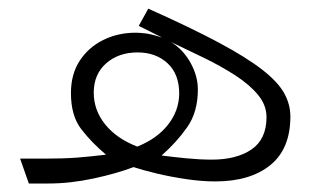

<svg xmlns="http://www.w3.org/2000/svg" viewBox="-20 -432 766 452"><path d="M27.3 -58.6H88.4Q129.4 -58.6 161.6 -61Q193.8 -63.5 229.5 -67.9Q195.3 -96.7 171.1 -128.2Q147 -159.7 147 -212.9Q147 -257.3 167.7 -289.1Q188.5 -320.8 223.1 -337.9Q257.8 -355 299.3 -355Q309.1 -355 323 -353.3Q336.9 -351.6 362.3 -343.3L306.6 -371.1L329.1 -411.6Q429.7 -366.7 494.9 -331.8Q560.1 -296.9 596.9 -268.3Q633.8 -239.7 648.7 -213.1Q663.6 -186.5 663.6 -157.7Q663.6 -81.5 616.2 -43.2Q568.8 -4.9 486.8 -4.9Q454.6 -4.9 418.5 -10.3Q382.3 -15.6 349.6 -23.4Q316.9 -31.2 294.4 -38.6Q254.4 -23.4 199.7 -11.7Q145 0 94.2 0H47.9ZM382.8 -333Q411.6 -314.9 428.7 -283.9Q445.8 -252.9 445.8 -221.2Q445.8 -168 420.4 -132.1Q395 -96.2 360.4 -65.9Q386.7 -62.5 418.9 -59.3Q451.2 -56.2 478.5 -56.2Q537.1 -56.2 572.3 -80.3Q607.4 -104.5 607.4 -156.2Q607.4 -184.6 587.4 -208.7Q567.4 -232.9 534.2 -254.4Q501 -275.9 461.4 -295.2Q421.9 -314.5 382.8 -333ZM303.2 -86.9Q349.6 -105.5 375.5 -138.4Q401.4 -171.4 401.9 -211.4Q401.9 -257.8 374.3 -283.2Q346.7 -308.6 303.7 -308.6Q259.3 -308.6 230 -283Q200.7 -257.3 200.7 -213.9Q200.7 -172.4 227.8 -138.9Q254.9 -105.5 303.2 -86.9Z"/></svg>

Font: Vazir Thin WOL
Style: Thin-WOL
Weight: 100
Designer: Saber Rastikerdar
Foundry: Saber Rastikerdar
Version: Version 30.0.0